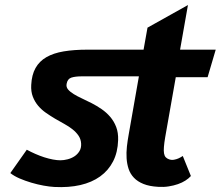

<svg xmlns="http://www.w3.org/2000/svg" viewBox="-20 -752 898 781"><path d="M564 -550 580 -639.5 744.5 -731.5 712.5 -550H857.5L824.5 -438H695L652 -194Q648 -170.5 646.8 -154.5Q645.5 -138.5 647.2 -128.2Q649 -118 654 -112.5Q659 -107 667.5 -104Q677.5 -100.5 687.5 -102.2Q697.5 -104 705.5 -107.5Q714.5 -111.5 723.5 -117.5L756.5 -36Q747.5 -26 734.2 -17.5Q721 -9 703.8 -3Q686.5 3 666.2 6.2Q646 9.5 623.5 8Q587.5 6 563.5 -3.8Q539.5 -13.5 524.8 -29Q510 -44.5 503.2 -64.8Q496.5 -85 495 -108Q493.5 -131 496.2 -155.8Q499 -180.5 503.5 -205L545 -441.5H315Q285.5 -441.5 270 -436.2Q254.5 -431 251 -411Q248.5 -398 256.8 -388.2Q265 -378.5 279.5 -369.5Q294 -360.5 313.5 -351.5Q333 -342.5 353.5 -332Q374 -321.5 393.5 -308Q413 -294.5 428.2 -276.8Q443.5 -259 452.5 -235.8Q461.5 -212.5 460.5 -182Q459 -132.5 440 -95.5Q421 -58.5 387.2 -34.2Q353.5 -10 306.5 0.8Q259.5 11.5 201 8.5Q182 7.5 157.2 3Q132.5 -1.5 107.2 -9Q82 -16.5 59.5 -26.2Q37 -36 22 -48L89 -143Q105.5 -134 123.8 -126Q142 -118 160 -112.2Q178 -106.5 195 -103.2Q212 -100 225.5 -100Q239.5 -100 255 -104Q270.5 -108 283 -116.2Q295.5 -124.5 303.2 -137.2Q311 -150 310 -168Q309 -186 299.5 -200Q290 -214 275.2 -225.8Q260.5 -237.5 241.8 -247.8Q223 -258 204 -269.2Q185 -280.5 167 -293Q149 -305.5 135.2 -321.8Q121.5 -338 113.5 -358.8Q105.5 -379.5 107 -406.5Q109 -447.5 124.5 -475.2Q140 -503 168.8 -519.5Q197.5 -536 239.2 -543Q281 -550 335.5 -550Z"/></svg>

Font: B612
Style: Bold Italic
Weight: 700
Italic angle: -10°
Designer: Nicolas Chauveau, Thomas Paillot, Jonathan Favre-Lamarine, Jean-Luc Vinot
Foundry: AIRBUS
Version: Version 1.008